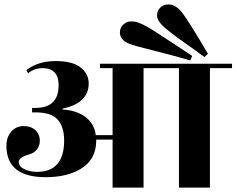

<svg xmlns="http://www.w3.org/2000/svg" viewBox="-20 -848 1069 868"><path d="M1029 -560V-540H929V0H789V-540H629V0H489V-217H415V-213Q415 -131 352 -89Q289 -47 186 -47Q9 -47 9 -189Q9 -228 31 -253Q53 -278 87 -278Q121 -278 140.5 -259Q160 -240 160 -213Q160 -186 145 -170Q130 -154 112 -150Q65 -137 65 -116Q65 -95 90.5 -83Q116 -71 147 -71Q270 -71 270 -213Q270 -274 241 -307Q212 -340 140 -340H125V-360H140Q245 -360 245 -463Q245 -540 172 -540Q136 -540 107 -517L99 -531Q153 -572 230.5 -572Q308 -572 344.5 -543Q381 -514 381 -471Q381 -382 263 -357V-353Q326 -349 366 -319.5Q406 -290 413 -237H489V-540H432V-560ZM522 -701Q522 -723 537.5 -737Q553 -751 568.5 -751Q584 -751 591 -750Q598 -749 607.5 -745Q617 -741 625 -737.5Q633 -734 647.5 -725.5Q662 -717 673.5 -710Q685 -703 707 -688.5Q729 -674 746 -663Q812 -619 849 -595L840 -575Q768 -596 679.5 -618Q591 -640 567 -649Q522 -666 522 -701ZM741 -828Q775 -828 804.5 -789.5Q834 -751 920 -605L904 -590Q866 -619 821 -650Q739 -708 714.5 -732.5Q690 -757 690 -778Q690 -799 704.5 -813.5Q719 -828 741 -828Z"/></svg>

Font: Rozha One
Style: Regular
Weight: 400
Designer: Tim Donaldson, Indian Type Foundry
Foundry: Indian Type Foundry
Version: Version 1.301;PS 1.0;hotconv 1.0.78;makeotf.lib2.5.61930; tt